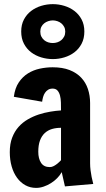

<svg xmlns="http://www.w3.org/2000/svg" viewBox="-20 -895 513 928"><path d="M27.3 -159.7Q27.3 -199.7 38.8 -229.7Q50.3 -259.8 69.6 -281.5Q88.9 -303.2 114.3 -317.9Q139.6 -332.5 167.2 -341.6Q194.8 -350.6 222.7 -355.2Q250.5 -359.9 274.9 -361.3Q274.9 -380.9 274.4 -399.7Q273.9 -418.5 270 -433.3Q266.1 -448.2 257.8 -457.5Q249.5 -466.8 234.4 -466.8Q221.7 -466.8 212.6 -461.2Q203.6 -455.6 197.5 -446.5Q191.4 -437.5 188.2 -426Q185.1 -414.6 183.6 -403.3L46.9 -427.2Q52.2 -469.2 70.8 -496.8Q89.4 -524.4 115.5 -540.5Q141.6 -556.6 172.6 -563.2Q203.6 -569.8 234.4 -569.8Q282.2 -569.8 316.4 -556.4Q350.6 -543 372.6 -519.5Q394.5 -496.1 405 -464.6Q415.5 -433.1 415.5 -397V-106Q415.5 -89.4 417.7 -71.8Q419.9 -54.2 422.9 -39.6Q426.3 -22.5 430.7 -5.9L293.9 5.9L278.3 -63Q270 -47.9 256.6 -34.2Q243.2 -20.5 226.6 -10Q210 0.5 191.4 6.8Q172.9 13.2 154.8 13.2Q126 13.2 102.5 0.2Q79.1 -12.7 62.3 -35.9Q45.4 -59.1 36.4 -90.6Q27.3 -122.1 27.3 -159.7ZM165 -161.6Q165 -128.4 178.5 -107.9Q191.9 -87.4 220.7 -87.4Q230.5 -87.4 240 -92.5Q249.5 -97.7 257.3 -104Q266.1 -111.3 274.9 -120.6V-277.3Q251.5 -277.3 231.4 -271.5Q211.4 -265.6 196.5 -252Q181.6 -238.3 173.3 -216.1Q165 -193.8 165 -161.6ZM235.4 -609.4Q206.5 -609.4 179.2 -617.7Q151.9 -626 130.4 -642.3Q108.9 -658.7 95.7 -683.8Q82.5 -709 82.5 -742.7Q82.5 -775.9 95.7 -800.8Q108.9 -825.7 130.4 -842Q151.9 -858.4 179.2 -866.7Q206.5 -875 235.4 -875Q263.7 -875 291 -866.7Q318.4 -858.4 339.8 -842Q361.3 -825.7 374.5 -800.8Q387.7 -775.9 387.7 -742.7Q387.7 -709 374.5 -683.8Q361.3 -658.7 339.8 -642.3Q318.4 -626 291 -617.7Q263.7 -609.4 235.4 -609.4ZM234.9 -687Q246.1 -687 256.8 -690.4Q267.6 -693.8 276.1 -700.9Q284.7 -708 290 -718.3Q295.4 -728.5 295.4 -742.2Q295.4 -755.4 290 -765.4Q284.7 -775.4 276.4 -782.2Q268.1 -789.1 257.1 -792.7Q246.1 -796.4 235.4 -796.4Q224.1 -796.4 213.1 -792.7Q202.1 -789.1 193.6 -782.2Q185.1 -775.4 179.9 -765.4Q174.8 -755.4 174.8 -742.2Q174.8 -728.5 179.9 -718.3Q185.1 -708 193.6 -700.9Q202.1 -693.8 212.9 -690.4Q223.6 -687 234.9 -687Z"/></svg>

Font: Francois One
Style: Regular
Weight: 400
Designer: Vernon Adams
Foundry: vernon adams
Version: Version 1.000